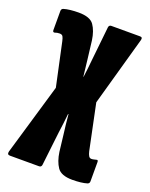

<svg xmlns="http://www.w3.org/2000/svg" viewBox="-133 -574 652 836"><g transform="rotate(20 193.5 -156.0)"><path d="M307 191Q255 191 237 164.5Q219 138 213 96L204 19Q201 -4 198.5 -26.5Q196 -49 194 -72H192Q190 -49 187 -26.5Q184 -4 181 19L163 175Q161 185 151 185H16Q2 185 6 169L103 -161L60 -361Q57 -375 53 -382Q49 -389 38 -389Q32 -389 26.5 -388Q21 -387 16 -385Q7 -383 7 -394V-482Q7 -492 16 -495Q29 -499 47 -501Q65 -503 85 -503Q138 -503 156 -477Q174 -451 180 -409L190 -326Q192 -306 194.5 -286.5Q197 -267 199 -247H200Q203 -267 205 -286.5Q207 -306 209 -326L226 -487Q228 -497 238 -497H371Q384 -497 380 -483L290 -162L334 49Q337 62 341.5 69.5Q346 77 354 77Q360 77 365.5 75.5Q371 74 376 73Q384 70 384 81V170Q384 180 375 183Q362 187 344.5 189Q327 191 307 191Z"/></g></svg>

Font: Sofia Sans Extra Condensed Black
Style: Regular
Weight: 900
Designer: Botio Nikoltchev, Ani Petrova
Foundry: lettersoup
Version: Version 4.101